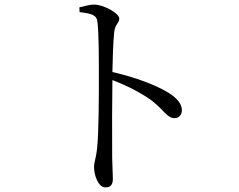

<svg xmlns="http://www.w3.org/2000/svg" viewBox="-20 -778 1040 837"><path d="M326 -746 327 -725C380 -719 402 -713 405 -681C411 -631 411 -522 411 -442C411 -366 411 -202 403 -128C399 -90 390 -72 390 -50C390 -16 407 39 440 39C462 39 472 27 472 1C472 -16 470 -46 469 -90C468 -196 469 -360 470 -429C538 -403 592 -374 637 -343C697 -297 708 -263 741 -263C762 -263 773 -280 773 -297C773 -328 747 -353 717 -372C662 -407 567 -442 470 -464C471 -518 473 -592 478 -640C482 -673 500 -677 500 -697C500 -720 432 -758 390 -758C371 -758 352 -752 326 -746Z"/></svg>

Font: Noto Serif CJK TC
Style: Regular
Weight: 400
Designer: Ryoko NISHIZUKA 西塚涼子 (kana & ideographs); Frank Grießhammer (Latin, Greek & Cyrillic); Wenlong ZHANG 张文龙 (bopomofo); San
Foundry: Adobe
Version: Version 2.001;hotconv 1.1.0;makeotfexe 2.6.0